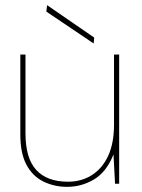

<svg xmlns="http://www.w3.org/2000/svg" viewBox="-20 -714 553 746"><path d="M241 12Q191 12 149 -8.5Q107 -29 83 -73.5Q59 -118 59 -191V-502H79V-196Q79 -99 121 -53.5Q163 -8 244 -8Q297 -8 337.5 -34Q378 -60 400.5 -109Q423 -158 423 -230V-502H443V0H427L421 -114Q394 -46 345.5 -17Q297 12 241 12ZM344 -545 160 -669 163 -694 346 -568Z"/></svg>

Font: DM Sans 16pt Thin
Style: Regular
Weight: 250
Version: Version 4.004;gftools[0.9.30]